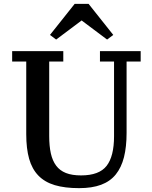

<svg xmlns="http://www.w3.org/2000/svg" viewBox="-20 -963 790 995"><path d="M390 12Q316 12 264 -3.5Q212 -19 179 -53Q146 -87 131 -140Q116 -193 116 -268V-644H43V-698H308V-644H235V-258Q235 -206 243.5 -168Q252 -130 271 -104.5Q290 -79 321.5 -66.5Q353 -54 400 -54Q494 -54 532.5 -103.5Q571 -153 571 -257V-644H498V-698H709V-644H636V-274Q636 -202 622.5 -148.5Q609 -95 580 -59Q551 -23 504 -5.5Q457 12 390 12ZM239 -782 367 -943H439L567 -782L535 -758L403 -857L271 -758Z"/></svg>

Font: IBM Plex Serif Medium
Style: Regular
Weight: 500
Designer: Mike Abbink, Paul van der Laan, Pieter van Rosmalen
Foundry: Bold Monday
Version: Version 2.5